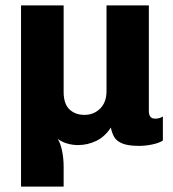

<svg xmlns="http://www.w3.org/2000/svg" viewBox="-20 -531 640 712"><path d="M58 161V-511H216V-190Q216 -146 237.5 -125.5Q259 -105 293 -105Q328 -105 351.5 -128.5Q375 -152 375 -193V-511H532V-119Q532 -91 555 -91Q562 -91 569 -92.5Q576 -94 584 -99V-10Q571 -1 545.5 4.5Q520 10 496 10Q455 10 433.5 1Q412 -8 403.5 -23Q395 -38 391 -58Q369 -24 337 -8.5Q305 7 269 7Q250 7 230 1.5Q210 -4 194 -16Q204 -1 210 27.5Q216 56 216 87V161Z"/></svg>

Font: Chivo Mono
Style: Bold
Weight: 700
Monospace: yes
Designer: Hector Gatti
Foundry: Omnibus-Type
Version: Version 1.008; ttfautohint (v1.8.4.7-5d5b)